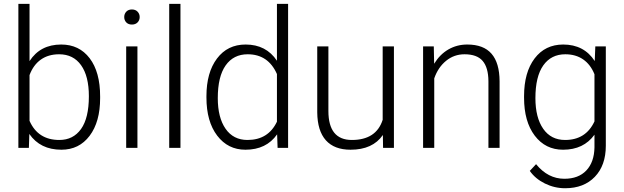

<svg xmlns="http://www.w3.org/2000/svg" viewBox="-20 -770 3251 1000"><path d="M501.5 -258.8Q501.5 -135.3 446.8 -62.7Q392.1 9.8 299.8 9.8Q189.5 9.8 132.8 -72.3L130.4 0H75.7V-750H133.8V-451.7Q189.5 -538.1 298.8 -538.1Q392.6 -538.1 447 -466.6Q501.5 -395 501.5 -267.6ZM442.9 -269Q442.9 -373.5 402.3 -430.4Q361.8 -487.3 288.1 -487.3Q231.9 -487.3 192.9 -459.7Q153.8 -432.1 133.8 -378.9V-140.6Q177.7 -41 289.1 -41Q361.3 -41 402.1 -98.1Q442.9 -155.3 442.9 -269Z M695.8 0H637.2V-528.3H695.8ZM627 -681.2Q627 -697.8 637.7 -709.2Q648.4 -720.7 667 -720.7Q685.5 -720.7 696.5 -709.2Q707.5 -697.8 707.5 -681.2Q707.5 -664.6 696.5 -653.3Q685.5 -642.1 667 -642.1Q648.4 -642.1 637.7 -653.3Q627 -664.6 627 -681.2Z M919.9 0H861.3V-750H919.9Z M1055.2 -269Q1055.2 -392.1 1110.1 -465.1Q1165 -538.1 1259.3 -538.1Q1366.2 -538.1 1422.4 -453.6V-750H1480.5V0H1425.8L1423.3 -70.3Q1367.2 9.8 1258.3 9.8Q1167 9.8 1111.1 -63.7Q1055.2 -137.2 1055.2 -262.2ZM1114.3 -258.8Q1114.3 -157.7 1154.8 -99.4Q1195.3 -41 1269 -41Q1377 -41 1422.4 -136.2V-384.3Q1377 -487.3 1270 -487.3Q1196.3 -487.3 1155.3 -429.4Q1114.3 -371.6 1114.3 -258.8Z M1974.1 -66.9Q1921.4 9.8 1805.7 9.8Q1721.2 9.8 1677.2 -39.3Q1633.3 -88.4 1632.3 -184.6V-528.3H1690.4V-191.9Q1690.4 -41 1812.5 -41Q1939.5 -41 1973.1 -146V-528.3H2031.7V0H1975.1Z M2239.3 -528.3 2241.2 -438Q2271 -486.8 2315.4 -512.5Q2359.9 -538.1 2413.6 -538.1Q2498.5 -538.1 2540 -490.2Q2581.5 -442.4 2582 -346.7V0H2523.9V-347.2Q2523.4 -418 2493.9 -452.6Q2464.4 -487.3 2399.4 -487.3Q2345.2 -487.3 2303.5 -453.4Q2261.7 -419.4 2241.7 -361.8V0H2183.6V-528.3Z M2709.5 -269Q2709.5 -393.1 2764.4 -465.6Q2819.3 -538.1 2913.6 -538.1Q3021.5 -538.1 3077.6 -452.1L3080.6 -528.3H3135.3V-10.7Q3135.3 91.3 3078.1 150.9Q3021 210.4 2923.3 210.4Q2868.2 210.4 2818.1 185.8Q2768.1 161.1 2739.3 120.1L2772 85Q2834 161.1 2919.4 161.1Q2992.7 161.1 3033.7 117.9Q3074.7 74.7 3076.2 -2V-68.4Q3020 9.8 2912.6 9.8Q2820.8 9.8 2765.1 -63.5Q2709.5 -136.7 2709.5 -261.2ZM2768.6 -258.8Q2768.6 -157.7 2809.1 -99.4Q2849.6 -41 2923.3 -41Q3031.2 -41 3076.2 -137.7V-383.3Q3055.7 -434.1 3017.1 -460.7Q2978.5 -487.3 2924.3 -487.3Q2850.6 -487.3 2809.6 -429.4Q2768.6 -371.6 2768.6 -258.8Z"/></svg>

Font: TypoPRO Roboto
Style: Regular
Weight: 300
Designer: Google
Version: Version 2.136; 2016